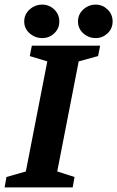

<svg xmlns="http://www.w3.org/2000/svg" viewBox="-36 -812 508 832"><path d="M-16 0 -8 -45 76 -69 169 -546 93 -569 102 -614H398L389 -569L305 -546L212 -69L287 -45L279 0ZM379 -647Q348 -647 325 -667.5Q302 -688 302 -719Q302 -750 325 -771Q348 -792 379 -792Q408 -792 430 -771Q452 -750 452 -719Q452 -688 430 -667.5Q408 -647 379 -647ZM147 -647Q116 -647 92.5 -667.5Q69 -688 69 -719Q69 -750 92.5 -771Q116 -792 147 -792Q177 -792 199 -771Q221 -750 221 -719Q221 -688 199 -667.5Q177 -647 147 -647Z"/></svg>

Font: Manuale
Style: Bold Italic
Weight: 700
Italic angle: -11°
Version: Version 1.002